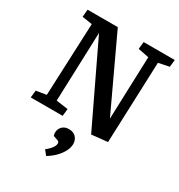

<svg xmlns="http://www.w3.org/2000/svg" viewBox="-225 -853 1207 1293"><g transform="rotate(30 378.5 -206.5)"><path d="M573 -143 590 -630 506 -647 512 -703H754L748 -647L665 -630L641 0L517 13L221 -606L202 -69L294 -56L288 0H40L46 -56L125 -69L149 -633L71 -645L76 -703H311ZM327 290 298 254Q315 241 327 228Q339 215 346 202.5Q353 190 353 178Q353 171 349.5 166Q346 161 336 158L304 147Q297 127 302 106Q307 85 324.5 70.5Q342 56 371 56Q406 56 425.5 77Q445 98 445 130Q445 155 431 183.5Q417 212 391 239.5Q365 267 327 290Z"/></g></svg>

Font: Literata 18pt SemiBold
Style: Italic
Weight: 600
Italic angle: -2°
Designer: Latin by Veronika Burian and Jose Scaglione. Greek by Irene Vlachou. Cyrillic by Vera Evstafieva
Foundry: TypeTogether
Version: Version 3.103;gftools[0.9.29]